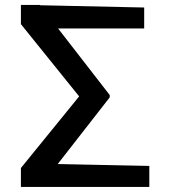

<svg xmlns="http://www.w3.org/2000/svg" viewBox="-20 -734 680 754"><path d="M136.4 -714.5H62.1V-639.2L290.8 -355.5L62.1 -74.2V0H566.4V-82.4L206.7 -89.8L410.9 -351.6V-360.8L208.1 -622.2H546.2V-704.5L137.1 -713.4Z"/></svg>

Font: Inter 465
Style: Regular
Weight: 400
Designer: Rasmus Andersson
Foundry: rsms
Version: Version 3.019;Glyphs 3.1.2 (3151)